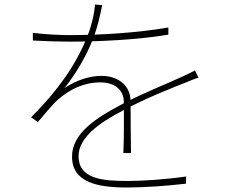

<svg xmlns="http://www.w3.org/2000/svg" viewBox="-20 -802 1040 853"><path d="M434 -779 402 -782C399 -738 385 -679 361 -623C335 -563 278 -440 118 -281L148 -260C181 -297 209 -334 237 -359C290 -406 354 -436 426 -436C488 -436 529 -404 530 -351C531 -302 531 -181 528 -122H562C561 -182 560 -304 560 -353C560 -423 503 -465 431 -465C378 -465 316 -445 266 -410C317 -474 363 -552 391 -624C416 -687 425 -737 434 -779ZM126 -656V-622C182 -619 241 -617 286 -617C419 -617 590 -625 728 -648V-680C591 -656 426 -646 288 -646C247 -646 182 -649 126 -656ZM862 -457 846 -489C828 -479 814 -473 793 -463C720 -429 621 -391 524 -340C406 -278 300 -210 300 -106C300 8 413 31 542 31C621 31 721 24 806 14L807 -18C719 -5 616 2 545 2C436 2 329 -7 329 -108C329 -191 420 -256 528 -312C627 -365 728 -405 804 -435C824 -443 842 -451 862 -457Z"/></svg>

Font: Source Han Sans JP VF
Style: Regular
Weight: 250
Designer: Ryoko NISHIZUKA 西塚涼子 (kana, bopomofo & ideographs); Paul D. Hunt (Latin, Greek & Cyrillic); Sandoll Communications 산돌커뮤니
Foundry: Adobe
Version: Version 2.004;hotconv 1.0.118;makeotfexe 2.5.65603